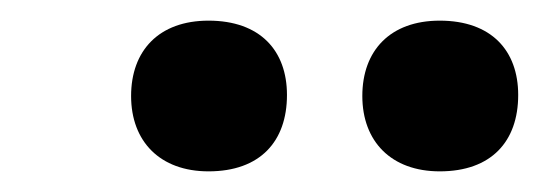

<svg xmlns="http://www.w3.org/2000/svg" viewBox="-20 -708 522 186"><path d="M182 -542C232 -542 258 -571 258 -616C258 -659 232 -688 182 -688C134 -688 107 -659 107 -615C107 -571 135 -542 182 -542ZM406 -542C456 -542 482 -571 482 -616C482 -659 456 -688 406 -688C358 -688 331 -659 331 -615C331 -571 359 -542 406 -542Z"/></svg>

Font: STIX Two Text
Style: Bold Italic
Weight: 700
Italic angle: -12°
Designer: Ross Mills, John Hudson & Paul Hanslow, Tiro Typeworks Ltd; with prior portions MicroPress Inc. and Coen Hoffman, Elsevi
Foundry: Tiro Typeworks Ltd
Version: Version 2.13 b171